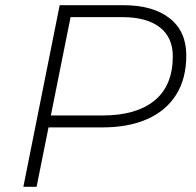

<svg xmlns="http://www.w3.org/2000/svg" viewBox="-20 -720 755 740"><path d="M70 0 210 -700H454Q570 -700 634 -649.5Q698 -599 698 -507Q698 -417 659 -355Q620 -293 547.5 -261Q475 -229 376 -229H167L121 0ZM176 -275H376Q505 -275 575.5 -332.5Q646 -390 646 -503Q646 -576 595.5 -615Q545 -654 451 -654H252Z"/></svg>

Font: Montserrat Thin Light
Style: Italic
Weight: 300
Italic angle: -11.3°
Version: Version 9.000